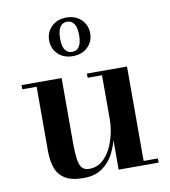

<svg xmlns="http://www.w3.org/2000/svg" viewBox="-83 -801 781 882"><g transform="rotate(-10 308.0 -360.0)"><path d="M236.5 10Q179.5 10 149 -9.8Q118.5 -29.5 107.2 -63.5Q96 -97.5 96 -141V-440.5H29V-460H216V-154Q216 -112 219.8 -83.8Q223.5 -55.5 234.8 -41.2Q246 -27 269.5 -27Q303 -27 327.8 -46.8Q352.5 -66.5 368.8 -98Q385 -129.5 393 -166.2Q401 -203 401 -236L414 -238Q414 -203 406.2 -160.8Q398.5 -118.5 379.2 -79.5Q360 -40.5 325.2 -15.2Q290.5 10 236.5 10ZM401 0V-440.5H334V-460H521V-19.5H587.5V0ZM285 -550Q242.5 -550 216 -575.8Q189.5 -601.5 189.5 -639.5Q189.5 -678 216 -704Q242.5 -730 285 -730Q328 -730 354.5 -704Q381 -678 381 -639.5Q381 -601.5 354.5 -575.8Q328 -550 285 -550ZM285 -570Q300.5 -570 310.5 -578.8Q320.5 -587.5 325 -603Q329.5 -618.5 329.5 -639.5Q329.5 -661 325 -676.8Q320.5 -692.5 310.5 -701.5Q300.5 -710.5 285 -710.5Q269.5 -710.5 259.5 -701.5Q249.5 -692.5 245 -676.8Q240.5 -661 240.5 -639.5Q240.5 -618.5 245 -603Q249.5 -587.5 259.5 -578.8Q269.5 -570 285 -570Z"/></g></svg>

Font: Bodoni Moda 11pt SemiBold
Style: Regular
Weight: 600
Designer: Owen Earl
Foundry: indestructible type
Version: Version 2.004